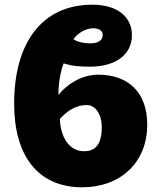

<svg xmlns="http://www.w3.org/2000/svg" viewBox="-20 -785 684 815"><path d="M250 -516C285 -505 314 -502 364 -502C459 -502 540 -545 540 -636C540 -712 480 -765 372 -765C154 -765 40 -598 40 -345C40 -125 140 10 329 10C489 10 605 -93 605 -256C605 -398 519 -468 397 -468C321 -468 260 -422 228 -382C228 -431 236 -479 250 -516ZM375 -665C397 -665 416 -657 416 -636C416 -614 397 -601 363 -601C336 -601 308 -607 292 -618C306 -642 343 -665 375 -665ZM337 -143C273 -143 237 -204 234 -280C258 -306 294 -339 349 -339C386 -339 412 -298 412 -246C412 -175 387 -143 337 -143Z"/></svg>

Font: Noto Sans UI Black
Style: Regular
Weight: 900
Designer: Monotype Design Team
Foundry: Monotype Imaging Inc.
Version: Version 1.901